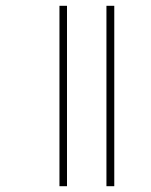

<svg xmlns="http://www.w3.org/2000/svg" viewBox="-20 -642 520 662"><path d="M185 0H211V-622H185ZM347 0H374V-622H347Z"/></svg>

Font: Noto Sans Devanagari Extra Condensed Thin
Style: Regular
Weight: 250
Width: 2
Designer: Monotype Design Team
Foundry: Monotype Imaging Inc.
Version: 1.000